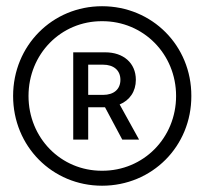

<svg xmlns="http://www.w3.org/2000/svg" viewBox="-20 -759 648 608"><path d="M303.2 -170.9C461.9 -170.9 586.4 -295.9 585.9 -455.1C586.4 -614.3 461.9 -739.3 303.2 -739.3C145.5 -739.3 21.5 -614.3 21.5 -455.1C21.5 -295.9 145.5 -170.9 303.2 -170.9ZM70.3 -455.1C70.3 -587.9 172.9 -692.4 303.2 -691.9C434.1 -692.4 537.6 -587.9 537.6 -455.1C537.6 -322.3 434.1 -217.8 303.2 -218.3C172.9 -217.8 70.3 -322.3 70.3 -455.1ZM211.9 -316.9H259.3V-419.4H312.5L367.2 -316.9H420.4L358.9 -428.2C390.6 -441.4 410.2 -469.2 410.2 -506.3C410.2 -559.6 370.6 -593.3 313.5 -593.3H211.9ZM259.3 -458.5V-554.2H306.2C340.3 -554.2 361.3 -536.1 361.3 -506.3C361.3 -476.6 340.8 -458.5 306.2 -458.5Z"/></svg>

Font: Guggenheim Sans Display Light
Style: Regular
Weight: 300
Designer: Modified by Tom Baber under direction of Pentagram Design 2023
Foundry: rsms
Version: Version 1.001;Glyphs 3.1.2 (3151)